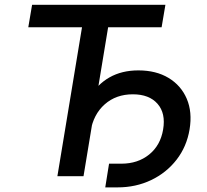

<svg xmlns="http://www.w3.org/2000/svg" viewBox="-20 -748 880 815"><path d="M100.1 -632.3 116.2 -727.5H682.1L666 -632.3H439L334.5 0H223.6L328.1 -632.3ZM426.8 47.4 442.9 -53.2H495.1Q564.9 -53.2 613 -92Q661.1 -130.9 672.4 -198.2Q684.1 -267.1 648.7 -307.4Q613.3 -347.7 543.9 -347.7Q472.7 -347.7 424.6 -305.2Q376.5 -262.7 364.3 -189.9H311Q325.2 -273.9 358.6 -331.8Q392.1 -389.6 444.6 -419.4Q497.1 -449.2 567.4 -449.2Q642.6 -449.2 695.6 -417.2Q748.5 -385.3 772.7 -328.9Q796.9 -272.5 784.7 -198.7Q772.5 -125.5 729.5 -70.1Q686.5 -14.6 621.6 16.4Q556.6 47.4 479 47.4Z"/></svg>

Font: Inter 18pt Medium
Style: Italic
Weight: 500
Italic angle: -9.3988°
Designer: Rasmus Andersson
Foundry: rsms
Version: Version 4.001;git-66647c0bb